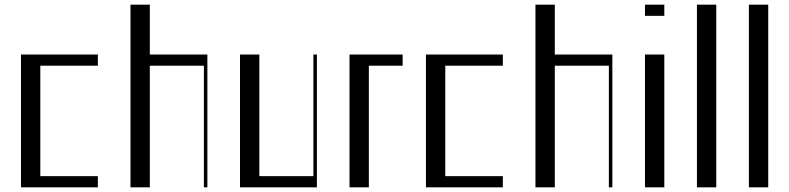

<svg xmlns="http://www.w3.org/2000/svg" viewBox="-20 -804 3387 824"><path d="M70 -570H400V-522H153V-48H400V0H70Z M540 -784H623V-570H870V0H855V-522H623V0H540Z M1010 -570H1093V-48H1325V-570H1340V0H1010Z M1480 -570H1708V-522H1563V0H1480Z M1808 -570H2138V-522H1891V-48H2138V0H1808Z M2278 -784H2361V-570H2608V0H2593V-522H2361V0H2278Z M2748 -570H2831V0H2748ZM2748 -784H2831V-736H2748Z M2971 -784H3054V0H2971Z M3194 -784H3277V0H3194Z"/></svg>

Font: Facade Sud
Style: Regular
Weight: 100
Designer: Éléonore Fines
Foundry: Velvetyne Type Foundry
Version: Version 1.001;Glyphs 3.2 (3202)